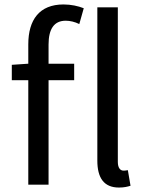

<svg xmlns="http://www.w3.org/2000/svg" viewBox="-20 -829 650 862"><path d="M514 13C538 13 553 9 566 5L554 -65C544 -63 539 -63 534 -63C521 -63 509 -74 509 -102V-796H417V-108C417 -31 446 13 514 13ZM33 -469H107V0H198V-469H313V-543H198V-629C198 -699 223 -736 275 -736C294 -736 316 -731 336 -721L356 -792C331 -802 299 -809 265 -809C157 -809 107 -740 107 -630V-543L33 -538Z"/></svg>

Font: Noto Sans HK
Style: Regular
Weight: 400
Designer: Ryoko NISHIZUKA 西塚涼子 (kana, bopomofo & ideographs); Paul D. Hunt (Latin, Greek & Cyrillic); Sandoll Communications 산돌커뮤니
Foundry: Adobe
Version: Version 2.004;hotconv 1.0.118;makeotfexe 2.5.65603